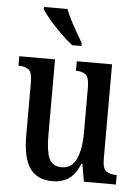

<svg xmlns="http://www.w3.org/2000/svg" viewBox="-54 -809 630 862"><g transform="rotate(5 260.5 -378.0)"><path d="M215 10Q146 10 113 -36.5Q80 -83 80 -186V-425Q80 -468 64.5 -480.5Q49 -493 22 -493H18V-536H179V-193Q179 -124 193.5 -90Q208 -56 251 -56Q296 -56 316.5 -100.5Q337 -145 337 -217V-421Q337 -469 321 -481Q305 -493 280 -493H277V-536H436V-110Q436 -66 453 -54.5Q470 -43 495 -43H500V0H356L342 -80H338Q317 -29 286.5 -9.5Q256 10 215 10ZM250 -606Q227 -624 197.5 -652.5Q168 -681 143.5 -710Q119 -739 109 -756V-766H215Q223 -744 237 -717Q251 -690 266 -664Q281 -638 292 -619V-606Z"/></g></svg>

Font: Noto Serif Hebrew ExtraCondensed Medium
Style: Regular
Weight: 500
Width: 2
Designer: Monotype Design Team
Foundry: Monotype Imaging Inc.
Version: Version 2.004; ttfautohint (v1.8.4.7-5d5b)